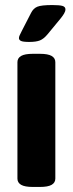

<svg xmlns="http://www.w3.org/2000/svg" viewBox="-20 -738 288 760"><path d="M110 2Q78 2 63.5 -6.5Q49 -15 49 -31V-492Q49 -508 63.5 -516.5Q78 -525 110 -525H138Q170 -525 184.5 -516.5Q199 -508 199 -492V-31Q199 -15 184.5 -6.5Q170 2 138 2ZM96 -572Q71 -572 63 -576Q55 -580 55 -587Q55 -592 57.5 -597.5Q60 -603 66 -615L103 -687Q112 -705 128 -711.5Q144 -718 187 -718Q216 -718 227.5 -714.5Q239 -711 239 -701Q239 -693 233.5 -684Q228 -675 220 -665L168 -602Q153 -584 138 -578Q123 -572 96 -572Z"/></svg>

Font: Asap Semi Condensed
Style: Bold
Weight: 700
Width: 4
Designer: Pablo Cosgaya
Foundry: Omnibus-Type
Version: Version 3.001; ttfautohint (v1.8.4.7-5d5b)